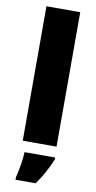

<svg xmlns="http://www.w3.org/2000/svg" viewBox="-106 -804 535 1069"><g transform="rotate(10 161.5 -269.5)"><path d="M257 0V-760H66V0ZM260 72V61H87C86 99 75 165 64 207V221H178C216 167 237 126 260 72Z"/></g></svg>

Font: Noto Sans Arabic UI Bk
Style: Regular
Weight: 900
Designer: Monotype Design Team, Nadine Chahine and Nizar Qandah
Foundry: Monotype Imaging Inc.
Version: Version 2.010